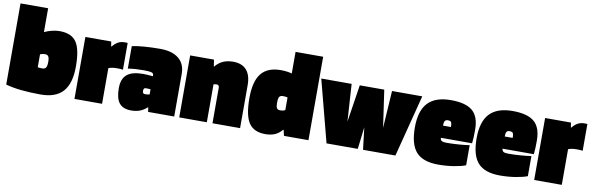

<svg xmlns="http://www.w3.org/2000/svg" viewBox="-47 -1080 4669 1507"><g transform="rotate(10 2287.5 -326.5)"><path d="M362 -504Q456 -504 495.5 -447Q535 -390 535 -252Q535 -117 477.5 -52.5Q420 12 300 12Q215 12 144.5 4.5Q74 -3 21 -18V-665H241V-475Q271 -489 302 -496.5Q333 -504 362 -504ZM315 -252Q315 -281 307 -293.5Q299 -306 279 -306Q269 -306 259.5 -304Q250 -302 241 -298V-195Q249 -193 258.5 -192.5Q268 -192 278 -192Q299 -192 307 -205.5Q315 -219 315 -252Z M788 0H568V-494H774L780 -456H784Q805 -482 827.5 -494Q850 -506 875 -506Q887 -506 892 -506Q897 -506 903 -505V-292Q890 -294 879 -294.5Q868 -295 857 -295Q835 -295 818.5 -292.5Q802 -290 788 -284Z M1021 12Q956 12 926 -25.5Q896 -63 896 -144Q896 -218 936.5 -252.5Q977 -287 1065 -287Q1086 -287 1106 -285.5Q1126 -284 1143 -282V-292Q1143 -306 1126 -311Q1109 -316 1066 -316Q1028 -316 999 -314Q970 -312 939 -307V-486Q979 -495 1037.5 -499.5Q1096 -504 1163 -504Q1259 -504 1311 -461.5Q1363 -419 1363 -340V0H1155L1150 -35H1147Q1118 -9 1088 1.5Q1058 12 1021 12ZM1106 -180Q1096 -180 1091.5 -174.5Q1087 -169 1087 -157Q1087 -144 1091.5 -138.5Q1096 -133 1106 -133Q1118 -133 1126.5 -134Q1135 -135 1143 -137V-178Q1131 -179 1122.5 -179.5Q1114 -180 1106 -180Z M1623 0H1403V-494H1593L1601 -441H1604Q1630 -473 1664.5 -488.5Q1699 -504 1745 -504Q1815 -504 1851.5 -463Q1888 -422 1888 -342V0H1668V-282Q1668 -295 1663 -300.5Q1658 -306 1648 -306Q1641 -306 1634.5 -305Q1628 -304 1623 -302Z M2213 -665H2433V0H2238L2227 -46H2223Q2199 -16 2166.5 -2Q2134 12 2090 12Q1999 12 1959 -47.5Q1919 -107 1919 -246Q1919 -379 1969 -441.5Q2019 -504 2125 -504Q2150 -504 2172.5 -501Q2195 -498 2213 -493ZM2175 -306Q2154 -306 2146.5 -292.5Q2139 -279 2139 -247Q2139 -216 2146.5 -204Q2154 -192 2175 -192Q2184 -192 2193.5 -194Q2203 -196 2213 -201V-302Q2205 -304 2196 -305Q2187 -306 2175 -306Z M3012 -494H3253L3126 0H2868L2847 -176L2826 0H2577L2448 -494H2690L2709 -197L2755 -494H2950L2993 -197Z M3686 -181V-21Q3651 -7 3591.5 2.5Q3532 12 3469 12Q3347 12 3292.5 -48.5Q3238 -109 3238 -244Q3238 -377 3297.5 -440.5Q3357 -504 3481 -504Q3599 -504 3653 -458Q3707 -412 3707 -308Q3707 -272 3706 -248.5Q3705 -225 3702 -199H3453Q3454 -181 3465.5 -174.5Q3477 -168 3504 -168Q3552 -168 3603 -172Q3654 -176 3686 -181ZM3515 -319Q3513 -334 3506 -339Q3499 -344 3484 -344Q3468 -344 3460.5 -334Q3453 -324 3453 -296H3516Q3516 -303 3516 -308Q3516 -313 3515 -319Z M4178 -181V-21Q4143 -7 4083.5 2.5Q4024 12 3961 12Q3839 12 3784.5 -48.5Q3730 -109 3730 -244Q3730 -377 3789.5 -440.5Q3849 -504 3973 -504Q4091 -504 4145 -458Q4199 -412 4199 -308Q4199 -272 4198 -248.5Q4197 -225 4194 -199H3945Q3946 -181 3957.5 -174.5Q3969 -168 3996 -168Q4044 -168 4095 -172Q4146 -176 4178 -181ZM4007 -319Q4005 -334 3998 -339Q3991 -344 3976 -344Q3960 -344 3952.5 -334Q3945 -324 3945 -296H4008Q4008 -303 4008 -308Q4008 -313 4007 -319Z M4452 0H4232V-494H4438L4444 -456H4448Q4469 -482 4491.5 -494Q4514 -506 4539 -506Q4551 -506 4556 -506Q4561 -506 4567 -505V-292Q4554 -294 4543 -294.5Q4532 -295 4521 -295Q4499 -295 4482.5 -292.5Q4466 -290 4452 -284Z"/></g></svg>

Font: Blinker Black
Style: Regular
Weight: 900
Designer: Juergen Huber
Foundry: supertype
Version: Version 1.017;hotconv 1.0.117;makeotfexe 2.5.65602